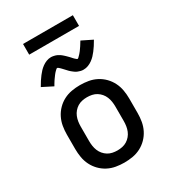

<svg xmlns="http://www.w3.org/2000/svg" viewBox="-217 -1028 1034 1151"><g transform="rotate(-30 300.0 -452.0)"><path d="M300 8Q271 8 242 3Q213 -2 187 -15.5Q161 -29 140.5 -50Q120 -71 107 -97Q94 -123 89 -152Q84 -181 84 -210V-310Q84 -339 89 -368Q94 -397 107 -423Q120 -449 140.5 -470Q161 -491 187 -504.5Q213 -518 242 -523Q271 -528 300 -528Q329 -528 358 -523Q387 -518 413 -504.5Q439 -491 459.5 -470Q480 -449 493 -423Q506 -397 511 -368Q516 -339 516 -310V-210Q516 -181 511 -152Q506 -123 493 -97Q480 -71 459.5 -50Q439 -29 413 -15.5Q387 -2 358 3Q329 8 300 8ZM300 -76Q317 -76 334 -79.5Q351 -83 365.5 -92Q380 -101 391 -114Q402 -127 408.5 -143Q415 -159 417.5 -176Q420 -193 420 -210V-310Q420 -327 417.5 -344Q415 -361 408.5 -377Q402 -393 391 -406Q380 -419 365.5 -428Q351 -437 334 -440.5Q317 -444 300 -444Q283 -444 266 -440.5Q249 -437 234.5 -428Q220 -419 209 -406Q198 -393 191.5 -377Q185 -361 182.5 -344Q180 -327 180 -310V-210Q180 -193 182.5 -176Q185 -159 191.5 -143Q198 -127 209 -114Q220 -101 234.5 -92Q249 -83 266 -79.5Q283 -76 300 -76ZM366 -597Q361 -597 355.5 -597.5Q350 -598 345.5 -599.5Q341 -601 336 -602.5Q331 -604 326 -606Q321 -608 317 -610.5Q313 -613 309 -616Q305 -619 300.5 -622.5Q296 -626 292 -629.5Q288 -633 284.5 -636.5Q281 -640 277.5 -644Q274 -648 270.5 -651.5Q267 -655 263 -659.5Q259 -664 255.5 -667.5Q252 -671 248.5 -674.5Q245 -678 240.5 -681.5Q236 -685 234 -685Q230 -685 227 -682.5Q224 -680 220 -676Q216 -672 213.5 -669.5Q211 -667 209 -664.5Q207 -662 204.5 -659Q202 -656 199.5 -652.5Q197 -649 194.5 -645.5Q192 -642 189 -638Q186 -634 183 -629.5Q180 -625 177 -620Q174 -615 170.5 -609.5Q167 -604 164 -598L91 -635Q101 -653 111 -668Q121 -683 130.5 -695.5Q140 -708 150 -718.5Q160 -729 173 -738.5Q186 -748 201.5 -754Q217 -760 234 -760Q239 -760 244.5 -759Q250 -758 254.5 -757Q259 -756 264 -754.5Q269 -753 274 -750.5Q279 -748 283 -745.5Q287 -743 291 -740.5Q295 -738 299.5 -734Q304 -730 308 -726.5Q312 -723 315.5 -719.5Q319 -716 322.5 -712.5Q326 -709 329.5 -705.5Q333 -702 337 -697.5Q341 -693 344.5 -689Q348 -685 351.5 -682Q355 -679 359.5 -675Q364 -671 366 -671Q370 -671 373 -674Q376 -677 380 -681Q384 -685 386.5 -687.5Q389 -690 391 -692.5Q393 -695 395.5 -698Q398 -701 400.5 -704Q403 -707 405.5 -711Q408 -715 411 -719Q414 -723 417 -727.5Q420 -732 423 -737Q426 -742 429.5 -747.5Q433 -753 436 -758L509 -722Q499 -704 489 -689Q479 -674 469.5 -661.5Q460 -649 450 -638.5Q440 -628 427 -618.5Q414 -609 398.5 -603Q383 -597 366 -597ZM128 -838V-912H473V-838Z"/></g></svg>

Font: Iosevka HT Medium Extended
Style: Regular
Weight: 500
Width: 7
Monospace: yes
Designer: Belleve Invis
Foundry: Belleve Invis
Version: Version 32.3.0; ttfautohint (v1.8.4)